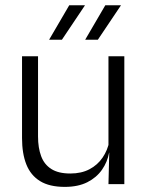

<svg xmlns="http://www.w3.org/2000/svg" viewBox="-20 -702 565 732"><path d="M125 -487.5V-181.5Q125 -138.5 136.8 -106.8Q148.5 -75 175.5 -57.8Q202.5 -40.5 248 -40.5Q290.5 -40.5 321.2 -56.8Q352 -73 371.2 -101.2Q390.5 -129.5 397 -164.5L409.5 -120H396Q389.5 -84.5 368.8 -54.8Q348 -25 312.8 -7.2Q277.5 10.5 227 10.5Q168.5 10.5 132.8 -11.5Q97 -33.5 80.5 -75Q64 -116.5 64 -175.5V-487.5ZM454 -487.5V0H393.5L396.5 -120.5L393.5 -123.5V-487.5ZM381.5 -682H441V-681.5L353 -550.5H305V-551ZM244 -682H303.5V-681L216 -550.5H167.5V-551Z"/></svg>

Font: Anek Latin Light
Style: Regular
Weight: 300
Designer: Yesha Goshar
Foundry: Ek Type
Version: Version 1.003